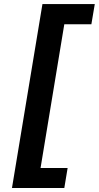

<svg xmlns="http://www.w3.org/2000/svg" viewBox="-20 -768 485 942"><path d="M38.7 154.5H295.5L311.8 56.1H179L295.5 -649.1H428.3L445 -747.9H188.2Z"/></svg>

Font: TID UI Semi Bold
Style: Italic
Weight: 600
Italic angle: -9.39999°
Designer: The TID Project Authors
Foundry: Bakken & Bæck
Version: Version 1.001;hotconv 1.0.109;makeotfexe 2.5.65596